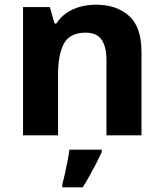

<svg xmlns="http://www.w3.org/2000/svg" viewBox="-20 -576 697 817"><path d="M388 -556Q476 -556 529 -508.5Q582 -461 582 -356V0H433V-319Q433 -378 412 -407.5Q391 -437 345 -437Q277 -437 252 -390.5Q227 -344 227 -257V0H78V-546H192L212 -476H220Q238 -504 264 -521.5Q290 -539 322 -547.5Q354 -556 388 -556ZM413 71Q403 93 390.5 117.5Q378 142 363.5 168Q349 194 332 221H245V208Q251 188 256.5 162Q262 136 267.5 109Q273 82 275 61H413Z"/></svg>

Font: Noto Sans Kannada
Style: Regular
Weight: 400
Designer: Jelle Bosma - Monotype Design Team
Foundry: Monotype Imaging Inc.
Version: Version 2.003